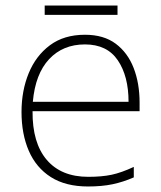

<svg xmlns="http://www.w3.org/2000/svg" viewBox="-20 -732 585 696"><path d="M288 -606Q356 -606 399.5 -573.5Q443 -541 464.5 -485.5Q486 -430 486 -360V-329H98Q97 -214 149.5 -152.5Q202 -91 300 -91Q349 -91 384.5 -98.5Q420 -106 465 -127V-89Q426 -72 387.5 -64Q349 -56 299 -56Q218 -56 164.5 -90Q111 -124 84.5 -185Q58 -246 58 -326Q58 -403 84 -466.5Q110 -530 161 -568Q212 -606 288 -606ZM288 -571Q208 -571 158 -517.5Q108 -464 99 -363H446Q446 -456 407 -513.5Q368 -571 288 -571ZM406 -712V-678H142V-712Z"/></svg>

Font: Noto Sans Malayalam UI ExtraLight
Style: Regular
Weight: 200
Designer: Jelle Bosma - Monotype Design Team
Foundry: Monotype Imaging Inc.
Version: Version 2.104; ttfautohint (v1.8.4.7-5d5b)